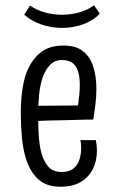

<svg xmlns="http://www.w3.org/2000/svg" viewBox="-20 -697 445 729"><path d="M210 12Q155 12 124 -17.5Q93 -47 78 -96Q67 -133 63 -177Q59 -221 59 -269Q59 -309 63.5 -346Q68 -383 78 -414Q95 -463 129 -493.5Q163 -524 221 -524Q269 -524 296 -502Q323 -480 334.5 -442.5Q346 -405 346 -359Q346 -331 342.5 -302Q339 -273 334 -243L276 -294Q279 -316 281 -336.5Q283 -357 283 -375Q283 -403 277 -424Q271 -445 256.5 -457Q242 -469 215 -469Q187 -469 169 -449.5Q151 -430 141 -400Q132 -372 128.5 -337Q125 -302 125 -268Q125 -243 125.5 -218.5Q126 -194 128 -171.5Q130 -149 134 -129Q142 -91 160.5 -67.5Q179 -44 214 -44Q242 -44 258 -56.5Q274 -69 281 -89.5Q288 -110 288 -133Q288 -141 287.5 -149Q287 -157 285 -165H344Q346 -155 347 -145Q348 -135 348 -125Q348 -86 332.5 -55Q317 -24 286.5 -6Q256 12 210 12ZM86 -236 85 -295 334 -297V-243Q334 -243 318.5 -243Q303 -243 277.5 -242Q252 -241 219.5 -240.5Q187 -240 152.5 -239Q118 -238 86 -236ZM216 -591Q176 -591 138.5 -603.5Q101 -616 72 -641L94 -676Q120 -658 151.5 -649.5Q183 -641 215 -641Q249 -641 281 -650Q313 -659 337 -677L359 -645Q333 -618 295 -604.5Q257 -591 216 -591Z"/></svg>

Font: Truculenta
Style: Regular
Weight: 400
Designer: Ivan Castro, Eva Sanz & Omnibus-Type Team
Foundry: Omnibus-Type
Version: Version 1.002